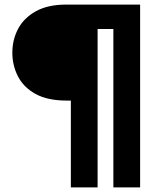

<svg xmlns="http://www.w3.org/2000/svg" viewBox="-20 -720 704 840"><path d="M290 100V-280H271Q188 -280 135.5 -309Q83 -338 58.5 -386Q34 -434 34 -489Q34 -546 59 -593.5Q84 -641 136.5 -670.5Q189 -700 271 -700H593V100H476V-593H407V100Z"/></svg>

Font: DM Sans 11pt ExtraBold
Style: Regular
Weight: 800
Version: Version 4.004;gftools[0.9.30]